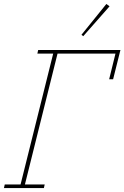

<svg xmlns="http://www.w3.org/2000/svg" viewBox="-23 -951 629 971"><path d="M1 -18H81L246 -680H166L170 -698H586L549 -550H529L561 -680H268L103 -18H203L199 0H-3ZM389 -775 515 -931 531 -919 398 -768Z"/></svg>

Font: IBM Plex Serif Thin
Style: Italic
Weight: 100
Italic angle: -14°
Designer: Mike Abbink, Paul van der Laan, Pieter van Rosmalen
Foundry: Bold Monday
Version: Version 3.001